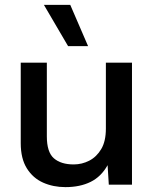

<svg xmlns="http://www.w3.org/2000/svg" viewBox="-20 -757 631 787"><path d="M248 10Q198 10 156.5 -8.5Q115 -27 90 -67Q65 -107 65 -170V-500H172V-198Q172 -133 201 -108Q230 -83 282 -83Q316 -83 346 -98.5Q376 -114 395 -146Q414 -178 414 -230V-500H521V0H426L421 -80Q395 -33 351.5 -11.5Q308 10 248 10ZM268 -737 341 -568H259L160 -737Z"/></svg>

Font: Prodigy Sans Medium
Style: Regular
Weight: 500
Designer: Wei Huang
Foundry: Wei Huang
Version: Version 1.003; ttfautohint (v1.8.3)